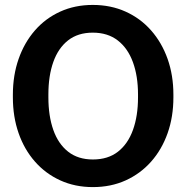

<svg xmlns="http://www.w3.org/2000/svg" viewBox="-20 -741 746 771"><path d="M353 10.3Q281.2 10.3 222.2 -16.6Q163.1 -43.5 120.4 -92Q77.6 -140.6 54.7 -206.3Q31.7 -272 31.7 -350.1V-360.8Q31.7 -438.5 54.7 -504.2Q77.6 -569.8 120.1 -618.7Q162.6 -667.5 221.7 -694.3Q280.8 -721.2 352.5 -721.2Q424.8 -721.2 484.4 -694.3Q543.9 -667.5 586.9 -618.7Q629.9 -569.8 653.1 -504.2Q676.3 -438.5 676.3 -360.8V-350.1Q676.3 -272 653.1 -206.3Q629.9 -140.6 586.9 -92Q543.9 -43.5 484.6 -16.6Q425.3 10.3 353 10.3ZM353 -100.6Q413.6 -100.6 453.6 -131.8Q493.7 -163.1 513.9 -219.2Q534.2 -275.4 534.2 -350.1V-361.8Q534.2 -435.5 513.7 -491.5Q493.2 -547.4 452.9 -578.6Q412.6 -609.9 352.5 -609.9Q293 -609.9 253.4 -578.9Q213.9 -547.9 194.1 -492.2Q174.3 -436.5 174.3 -361.8V-350.1Q174.3 -275.4 194.1 -219.2Q213.9 -163.1 253.7 -131.8Q293.5 -100.6 353 -100.6Z"/></svg>

Font: Roboto Slab LO
Style: Bold
Weight: 700
Designer: Google
Version: Version 2.000